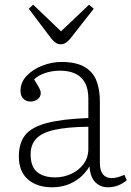

<svg xmlns="http://www.w3.org/2000/svg" viewBox="-20 -781 558 815"><path d="M201 14Q137 14 98.5 -19.5Q60 -53 60 -117Q60 -173 86.5 -207Q113 -241 178 -258.5Q243 -276 355 -280V-362Q355 -405 340 -431Q325 -457 298.5 -469Q272 -481 235 -481Q201 -481 171.5 -471Q142 -461 125 -444Q136 -426 142 -415.5Q148 -405 150.5 -398.5Q153 -392 153 -386Q153 -370 140 -360Q127 -350 109 -350Q91 -350 79 -362Q67 -374 67 -395Q67 -432 93.5 -459.5Q120 -487 160 -502.5Q200 -518 241 -518Q302 -518 338 -497.5Q374 -477 389 -439.5Q404 -402 404 -350V-88Q404 -57 417 -41Q430 -25 454 -25Q467 -25 481 -29Q495 -33 508 -39L518 -16Q502 -2 481.5 6Q461 14 438 14Q406 14 384.5 -7.5Q363 -29 360 -75Q342 -45 317.5 -25.5Q293 -6 264 4Q235 14 201 14ZM214 -28Q249 -28 281.5 -42.5Q314 -57 334.5 -84.5Q355 -112 355 -149V-243Q266 -242 212 -230Q158 -218 134 -192.5Q110 -167 110 -126Q110 -73 138 -50.5Q166 -28 214 -28ZM238 -593Q230 -593 224 -595.5Q218 -598 212 -603Q206 -608 198 -617L102 -744L121 -761L239 -648L358 -761L378 -744L276 -614Q268 -605 258.5 -599Q249 -593 238 -593Z"/></svg>

Font: Literata 18pt ExtraLight
Style: Regular
Weight: 250
Designer: Latin by Veronika Burian and Jose Scaglione. Greek by Irene Vlachou. Cyrillic by Vera Evstafieva.
Foundry: TypeTogether
Version: Version 3.103;gftools[0.9.29]